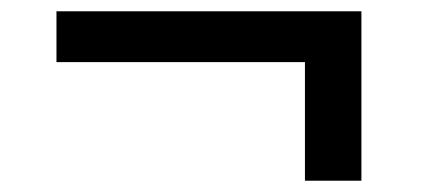

<svg xmlns="http://www.w3.org/2000/svg" viewBox="-20 -455 750 340"><path d="M80 -345V-435H620V-135H520V-345Z"/></svg>

Font: Xolonium
Style: Regular
Weight: 400
Designer: Severin Meyer
Version: Version 4.2